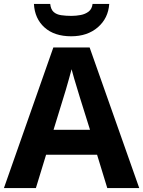

<svg xmlns="http://www.w3.org/2000/svg" viewBox="-20 -959 730 979"><path d="M527 0 475 -170H215L163 0H0L252 -717H437L690 0ZM387 -463Q382 -480 374 -506Q366 -532 358 -559Q350 -586 345 -606Q340 -586 331.5 -556.5Q323 -527 315.5 -500.5Q308 -474 304 -463L253 -297H439ZM537 -939Q532 -866 479 -820Q426 -774 343 -774Q257 -774 207 -819Q157 -864 153 -939H236Q239 -911 253.5 -898Q268 -885 292 -881.5Q316 -878 344 -878Q368 -878 391.5 -882.5Q415 -887 432 -900Q449 -913 452 -939Z"/></svg>

Font: Noto Sans Balinese
Style: Bold
Weight: 700
Designer: Aditya Bayu, David Williams
Foundry: David Williams
Version: Version 2.005; ttfautohint (v1.8.4.7-5d5b)